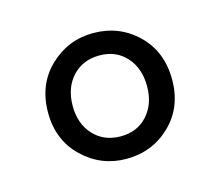

<svg xmlns="http://www.w3.org/2000/svg" viewBox="-55 -832 479 419"><g transform="rotate(-15 184.5 -623.0)"><path d="M184.6 -480.5Q127.9 -480.5 86.4 -520Q44.9 -559.6 44.9 -622.1Q44.9 -685.5 86.4 -725.1Q127.9 -764.6 184.6 -764.6Q243.2 -764.6 284.2 -725.1Q325.2 -685.5 325.2 -622.1Q325.2 -559.6 284.2 -520Q243.2 -480.5 184.6 -480.5ZM268.6 -622.1Q268.6 -663.1 245.6 -688.5Q222.7 -713.9 185.1 -713.9Q147.5 -713.9 124 -688.5Q100.6 -663.1 100.6 -622.1Q100.6 -582 124 -556.6Q147.5 -531.2 185.1 -531.2Q222.7 -531.2 245.6 -556.6Q268.6 -582 268.6 -622.1Z"/></g></svg>

Font: Gen Jyuu GothicL Regular
Style: Regular
Weight: 400
Designer: [Source Han Sans]
Ryoko NISHIZUKA  (kana & ideographs); Paul D. Hunt (Latin, Greek & Cyrillic); Wenlong ZHANG  (bopomofo
Version: Version 1.002.20150607